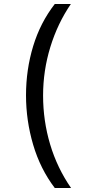

<svg xmlns="http://www.w3.org/2000/svg" viewBox="-20 -812 459 967"><path d="M256 135Q183 39 147 -83Q111 -205 111 -332Q111 -461 147 -579.5Q183 -698 256 -792H337Q270 -694 233.5 -575Q197 -456 197 -331Q197 -204 232.5 -85Q268 34 338 135Z"/></svg>

Font: ltamil85
Style: Book
Weight: 400
Designer: Jelle Bosma - Monotype Design Team
Foundry: Monotype Imaging Inc.
Version: Version 2.003